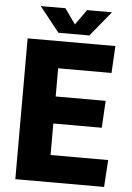

<svg xmlns="http://www.w3.org/2000/svg" viewBox="-60 -944 679 989"><g transform="rotate(5 279.5 -450.0)"><path d="M57.3 -728H511L503.2 -588.2H227.3V-442.5H485.7L477.8 -302.7H227.3V-139.8H525.2L516.3 0H57.3ZM212.7 -770.7 110 -899.7H237.8L293.5 -821L349.7 -899.7H478.3L372.7 -770.7Z"/></g></svg>

Font: Murecho Thin
Style: Regular
Weight: 100
Designer: Neil Summerour
Foundry: Positype
Version: Version 1.010